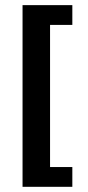

<svg xmlns="http://www.w3.org/2000/svg" viewBox="-20 -720 338 740"><path d="M258.8 -624H172.9V-76.2H258.8V0H66.9V-700.2H258.8Z"/></svg>

Font: BaseOne
Style: Regular
Weight: 400
Designer: Domenico Catapano
Foundry: Design by Basse
Version: Version 1.000;PS 001.001;hotconv 1.0.56